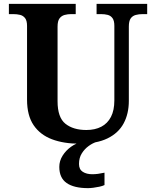

<svg xmlns="http://www.w3.org/2000/svg" viewBox="-20 -734 797 994"><path d="M392 10Q310 10 249 -13Q188 -36 154 -86Q120 -136 120 -218V-600Q120 -627 110 -640Q100 -653 84 -657Q68 -661 48 -661H26V-714H372V-661H349Q330 -661 314 -656.5Q298 -652 288 -638.5Q278 -625 278 -596V-210Q278 -126 318.5 -93.5Q359 -61 427 -61Q472 -61 504.5 -78Q537 -95 554.5 -129Q572 -163 572 -214V-600Q572 -627 562.5 -640Q553 -653 537.5 -657Q522 -661 502 -661H480V-714H742V-661H719Q699 -661 682.5 -656.5Q666 -652 656.5 -638.5Q647 -625 647 -596V-212Q647 -145 620 -95Q593 -45 536.5 -17.5Q480 10 392 10ZM436 240Q363 240 325 213.5Q287 187 287 130Q287 99 304 72Q321 45 347.5 26Q374 7 405 0H482Q461 6 439.5 21.5Q418 37 403.5 60Q389 83 389 115Q389 143 408.5 155.5Q428 168 458 168Q472 168 487.5 166Q503 164 521 160V224Q511 229 495 232.5Q479 236 463 238Q447 240 436 240Z"/></svg>

Font: Noto Serif Myanmar
Style: Regular
Weight: 400
Designer: Ben Mitchell and the Monotype Design Team
Foundry: Monotype Imaging Inc.
Version: Version 2.106